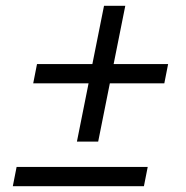

<svg xmlns="http://www.w3.org/2000/svg" viewBox="-20 -639 640 659"><path d="M317 -153 357 -353H544L557 -419H370L410 -619H337L297 -419H107L94 -353H284L244 -153ZM474 0 487 -66H37L24 0Z"/></svg>

Font: LVC Sans
Style: Italic
Weight: 400
Italic angle: -11.31°
Designer: Mike Abbink, Paul van der Laan, Pieter van Rosmalen
Foundry: Bold Monday
Version: Version 3.0